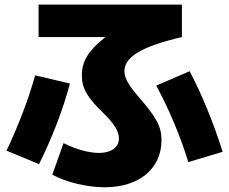

<svg xmlns="http://www.w3.org/2000/svg" viewBox="-20 -750 978 819"><path d="M426.8 48.8C573.2 48.8 668.9 -30.3 668.9 -152.3C668.9 -210.9 645.5 -251 576.2 -331.1C531.2 -382.8 510.7 -415 510.7 -446.3C510.7 -507.8 586.9 -552.7 755.9 -591.8V-730.5H144.5V-591.8H429.7C357.4 -534.7 329.1 -488.8 329.1 -428.7C329.1 -372.1 353.5 -333 419.9 -268.6C465.8 -223.6 487.3 -191.4 487.3 -159.2C487.3 -122.1 455.1 -98.6 405.3 -97.7C362.3 -96.7 301.8 -113.3 251 -139.6L203.1 -4.9C261.7 27.3 351.6 48.8 426.8 48.8ZM7.8 -107.4 146.5 -49.8C202.1 -161.1 250 -286.1 278.3 -393.6L129.9 -428.7C102.5 -328.1 53.7 -203.1 7.8 -107.4ZM783.2 -58.6 929.7 -102.5C892.6 -220.7 842.8 -343.8 789.1 -446.3L646.5 -384.8C702.1 -282.2 751 -165 783.2 -58.6Z"/></svg>

Font: Pretendard Black
Style: Regular
Weight: 900
Designer: Base glyphs from Inter by Rasmus Andersson; Hangeul glyphs from Noto Sans CJK(Source Han Sans) by Jang Soo-young and Kan
Foundry: Kil Hyung-jin
Version: Version 1.309;Glyphs 3.2 (3225)